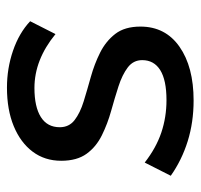

<svg xmlns="http://www.w3.org/2000/svg" viewBox="-32 -524 563 538"><g transform="rotate(-90 249.0 -254.5)"><path d="M237 7Q176 7 123 -9.5Q70 -26 26 -57L63 -130Q104 -98 147 -83.5Q190 -69 238 -69Q294 -69 322 -86.5Q350 -104 350 -137Q350 -162 329.5 -177.5Q309 -193 276.5 -203.5Q244 -214 208 -224Q172 -234 139.5 -250Q107 -266 87.5 -293Q68 -320 68 -364Q68 -410 93.5 -444Q119 -478 165 -497Q211 -516 273 -516Q327 -516 376.5 -499Q426 -482 459 -451L423 -380Q351 -439 272 -439Q219 -439 190.5 -421Q162 -403 162 -368Q162 -342 182 -326.5Q202 -311 234.5 -301Q267 -291 303 -281Q339 -271 371 -255Q403 -239 423.5 -212.5Q444 -186 444 -142Q444 -72 387.5 -32.5Q331 7 237 7Z"/></g></svg>

Font: Muli SemiBold
Style: Italic
Weight: 600
Italic angle: -4.541°
Designer: Vernon Adams
Foundry: Vernon Adams
Version: Version 2.100; ttfautohint (v1.8.1.43-b0c9)